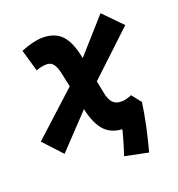

<svg xmlns="http://www.w3.org/2000/svg" viewBox="-127 -647 841 908"><g transform="rotate(-20 293.0 -193.0)"><path d="M91.8 24.9 5.9 -67.9 279.3 -317.4 479 -542 569.8 -449.2 308.6 -204.1ZM469.7 155.8 352.5 131.8Q364.3 96.7 376.7 53.2Q389.2 9.8 395.5 -22.5L408.7 -85.4L481.9 -128.4L519.5 -80.6Q516.1 -54.7 510.7 -24.9Q505.4 4.9 498.8 35.9Q492.2 66.9 484.6 97.4Q477.1 127.9 469.7 155.8ZM405.3 9.8Q338.4 9.8 303 -26.4Q267.6 -62.5 250.5 -141.1L209.5 -334.5Q201.7 -370.1 189.7 -386Q177.7 -401.9 157.2 -401.9Q143.1 -401.9 130.1 -399.4Q117.2 -397 103 -391.1L71.3 -501Q135.3 -527.3 181.2 -527.3Q243.2 -527.3 276.9 -491.5Q310.5 -455.6 326.2 -376.5L364.7 -182.6Q371.6 -147 387 -131.3Q402.3 -115.7 429.2 -115.7Q442.9 -115.7 455.3 -118.9Q467.8 -122.1 481.9 -128.4L501.5 -65.4L483.9 -5.9Q445.3 9.8 405.3 9.8Z"/></g></svg>

Font: Cascadia Mono NF
Style: Italic
Weight: 400
Italic angle: -10°
Monospace: yes
Designer: Aaron Bell
Foundry: Saja Typeworks
Version: Version 2404.023